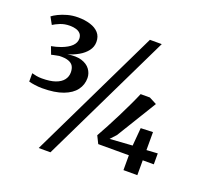

<svg xmlns="http://www.w3.org/2000/svg" viewBox="-145 -977 1240 1190"><g transform="rotate(20 475.0 -382.0)"><path d="M120.5 -304.5Q98 -304.5 72.8 -308Q47.5 -311.5 32 -316V-371Q45.5 -367 62.5 -364Q79.5 -361 98 -361Q152.5 -361 187 -373.2Q221.5 -385.5 238.2 -407.2Q255 -429 255 -456.5Q255 -481.5 245.5 -498Q236 -514.5 213.5 -522.5Q191 -530.5 153 -529Q147.5 -528 137.2 -526Q127 -524 117 -522Q107 -520 102.5 -518.5L83.5 -568.5Q99 -571 115 -575.5Q131 -580 145.5 -585Q189.5 -601.5 211.2 -623Q233 -644.5 233 -671.5Q232.5 -691.5 222 -703.8Q211.5 -716 193.2 -721.8Q175 -727.5 151.5 -727.5Q116.5 -727.5 88.2 -716Q60 -704.5 43.5 -693.5L17.5 -740.5Q30.5 -751 55 -763.2Q79.5 -775.5 112.2 -784.5Q145 -793.5 181.5 -793.5Q226.5 -793.5 262.5 -782.2Q298.5 -771 319 -748Q339.5 -725 339.5 -689Q339.5 -656 319.2 -629.8Q299 -603.5 266.5 -585Q234 -566.5 196.5 -555.5Q252.5 -565 289.2 -553.5Q326 -542 344.8 -516.5Q363.5 -491 364 -460Q364.5 -415.5 338.2 -380.2Q312 -345 258 -324.8Q204 -304.5 120.5 -304.5ZM646.5 -815H724.5L305.5 51H228ZM768.5 0V-98H566.5L542 -147.5Q561 -181 583.8 -224Q606.5 -267 629.8 -313.2Q653 -359.5 673.2 -402.5Q693.5 -445.5 707.5 -479H768.5L817.5 -453.5L656.5 -190.5L621.5 -152.5L770 -162.5L780 -281L860 -284V-165.5L933 -170V-98H860V0Z"/></g></svg>

Font: Merriweather Light 18pt SemiBold
Style: Regular
Weight: 600
Version: Version 2.100